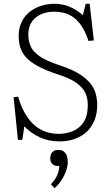

<svg xmlns="http://www.w3.org/2000/svg" viewBox="-20 -735 585 1017"><path d="M294 14Q236 14 188 -9Q140 -32 109 -66L98 6H75L52 -220L76 -223Q92 -168 115 -130Q138 -92 166 -69Q194 -46 226 -36Q258 -26 291 -26Q329 -26 364.5 -40Q400 -54 422.5 -87.5Q445 -121 445 -179Q445 -213 433 -241Q421 -269 386 -295Q351 -321 280 -343Q221 -363 182 -384Q143 -405 120.5 -428.5Q98 -452 88.5 -480.5Q79 -509 79 -545Q79 -579 89.5 -606.5Q100 -634 118.5 -654.5Q137 -675 161.5 -688.5Q186 -702 213.5 -708.5Q241 -715 270 -715Q311 -715 348 -699.5Q385 -684 419 -655L434 -715H455L477 -521L449 -518Q429 -577 402.5 -610.5Q376 -644 342.5 -658.5Q309 -673 267 -673Q206 -673 168 -641Q130 -609 130 -551Q130 -517 143 -488.5Q156 -460 191.5 -436Q227 -412 296 -389Q358 -369 397 -345Q436 -321 457.5 -294.5Q479 -268 487 -238.5Q495 -209 495 -178Q495 -136 481.5 -100.5Q468 -65 442 -39.5Q416 -14 378.5 0Q341 14 294 14ZM269 262 250 241Q266 224 275.5 207.5Q285 191 289.5 175Q294 159 294 144H284Q267 144 256.5 133Q246 122 246 103Q246 91 250.5 81Q255 71 264.5 65Q274 59 289 59Q308 59 319 68.5Q330 78 334.5 92Q339 106 339 122Q339 145 330 170.5Q321 196 305.5 219.5Q290 243 269 262Z"/></svg>

Font: Literata ExtraLight
Style: Regular
Weight: 250
Designer: Latin by Veronika Burian and Jose Scaglione. Greek by Irene Vlachou. Cyrillic by Vera Evstafieva.
Foundry: TypeTogether
Version: Version 3.103;gftools[0.9.29]